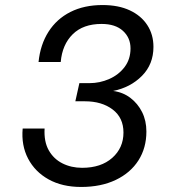

<svg xmlns="http://www.w3.org/2000/svg" viewBox="-20 -730 690 762"><path d="M302 12Q227 12 173 -18Q119 -48 91.5 -100.5Q64 -153 70 -220H157Q154 -168 173.5 -133.5Q193 -99 228 -81.5Q263 -64 306 -64Q381 -64 425.5 -103.5Q470 -143 470 -204Q470 -263 427 -295.5Q384 -328 317 -328H279L295 -400H335Q376 -400 413.5 -416.5Q451 -433 474.5 -464Q498 -495 498 -538Q498 -580 468 -607.5Q438 -635 383 -635Q310 -635 268.5 -594Q227 -553 221 -484H133Q140 -553 172.5 -604Q205 -655 259.5 -682.5Q314 -710 387 -710Q450 -710 495 -689Q540 -668 564.5 -630.5Q589 -593 589 -544Q589 -475 543.5 -429Q498 -383 429 -369Q468 -364 497.5 -341.5Q527 -319 544 -285Q561 -251 561 -208Q561 -143 529.5 -93.5Q498 -44 439.5 -16Q381 12 302 12Z"/></svg>

Font: Azeret Mono Thin Light
Style: Italic
Weight: 300
Italic angle: -12°
Version: Version 1.002